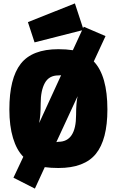

<svg xmlns="http://www.w3.org/2000/svg" viewBox="-20 -974 687 1128"><path d="M611 -331Q611 -154 543.5 -70.5Q476 13 323 13Q279 13 243 8L185 134L59 70L117 -53Q78 -92 56.5 -163Q35 -234 35 -331Q35 -514 102 -599.5Q169 -685 323 -685Q369 -685 408 -679L462 -796L183 -725L144 -844L420 -954L468 -808L472 -817L600 -762L531 -613Q611 -529 611 -331ZM339 -532 323 -531Q268 -531 243.5 -486.5Q219 -442 219 -366Q219 -295 210 -251ZM436 -409 311 -139 323 -141Q427 -141 427 -299Q427 -370 436 -409Z"/></svg>

Font: Cairo Black
Style: Regular
Weight: 900
Designer: Mohamed Gaber, the designers of Titillium
Foundry: Kief Type Foundry
Version: Version 2.009; ttfautohint (v1.5.33-1714) -l 8 -r 50 -G 200 